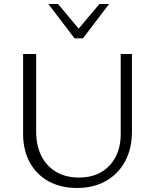

<svg xmlns="http://www.w3.org/2000/svg" viewBox="-20 -927 770 956"><path d="M363 9Q283 9 222.5 -24Q162 -57 128.5 -118Q95 -179 95 -260V-658H160V-272Q160 -202 186 -150.5Q212 -99 260 -71Q308 -43 373 -43Q438 -43 484 -70Q530 -97 555.5 -145.5Q581 -194 581 -259V-658H637V-272Q637 -187 603 -124Q569 -61 507.5 -26Q446 9 363 9ZM351 -736 362 -773 475 -907H523L393 -736ZM351 -736 221 -907H269L382 -772L393 -736Z"/></svg>

Font: Ysabeau Office Light
Style: Regular
Weight: 300
Designer: Christian Thalmann (Catharsis Fonts)
Version: Version 2.001;gftools[0.9.30]; featfreeze: tnum,lnum,ss02